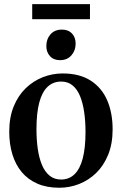

<svg xmlns="http://www.w3.org/2000/svg" viewBox="-20 -892 586 924"><path d="M24.5 -258Q24.5 -327.5 46 -380Q67.5 -432.5 104.2 -467.8Q141 -503 186.8 -520.8Q232.5 -538.5 281.5 -538.5Q363 -538.5 416.5 -504Q470 -469.5 496 -409Q522 -348.5 522 -269.5Q522 -200 500.5 -147.2Q479 -94.5 442.5 -59.2Q406 -24 360.2 -6.2Q314.5 11.5 265.5 11.5Q205 11.5 159.8 -8.2Q114.5 -28 84.5 -64Q54.5 -100 39.5 -149.5Q24.5 -199 24.5 -258ZM274 -28Q312 -28 338.2 -53Q364.5 -78 378 -129Q391.5 -180 391.5 -257.5Q391.5 -307.5 385.2 -351.5Q379 -395.5 365.5 -428.8Q352 -462 329.5 -480.8Q307 -499.5 274.5 -499.5Q236 -499.5 209.2 -474.5Q182.5 -449.5 169 -398.8Q155.5 -348 155.5 -269.5Q155.5 -219.5 161.8 -175.5Q168 -131.5 182 -98.2Q196 -65 218.8 -46.5Q241.5 -28 274 -28ZM268.5 -602.5Q238 -602.5 220.5 -621.8Q203 -641 203 -670.5Q203 -704 223 -726.8Q243 -749.5 277.5 -749.5H278.5Q309 -749.5 326.5 -730.8Q344 -712 344 -682Q344 -649 323.8 -625.8Q303.5 -602.5 269.5 -602.5ZM413 -872V-799.5H135V-872Z"/></svg>

Font: Merriweather 96pt SemiBold
Style: Regular
Weight: 600
Version: Version 2.100